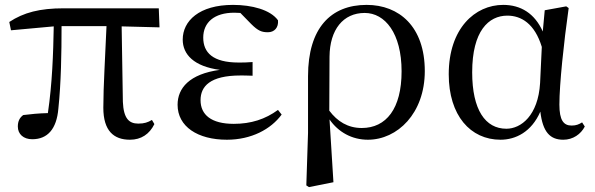

<svg xmlns="http://www.w3.org/2000/svg" viewBox="-20 -557 2434 786"><path d="M512 15C558 15 592 -8 612 -49L602 -66C585 -56 571 -51 546 -51C508 -51 486 -72 483 -140L478 -449L633 -445L630 -523H241C143 -523 77 -506 18 -467L25 -433L200 -449C198 -339 194 -216 176 -94C138 -93 106 -90 75 -86C60 -75 53 -60 53 -39C53 -8 76 13 112 13C174 13 212 -28 219 -113C230 -218 232 -339 232 -450H416C411 -328 403 -205 403 -116C403 -21 446 15 512 15Z M909 15C1009 15 1089 -28 1133 -88L1118 -107C1066 -69 1008 -50 937 -50C845 -50 801 -87 801 -147C801 -203 839 -248 965 -248C976 -248 987 -248 1014 -247V-303C990 -301 974 -301 957 -301C851 -301 812 -342 812 -403C812 -465 857 -505 939 -505L964 -504L1008 -459C1037 -430 1052 -425 1077 -425C1103 -425 1121 -444 1118 -474C1087 -517 1011 -537 934 -537C795 -537 728 -471 728 -395C728 -334 774 -285 880 -271C755 -254 707 -196 707 -128C707 -39 789 15 909 15Z M1234 202 1245 209 1345 189 1329 -68C1365 -16 1421 15 1486 15C1607 15 1719 -93 1719 -266C1719 -448 1614 -537 1481 -537C1334 -537 1241 -442 1241 -245V-13ZM1328 -104 1329 -325C1330 -436 1385 -504 1473 -504C1556 -504 1624 -421 1624 -265C1624 -112 1561 -33 1461 -33C1404 -33 1361 -60 1328 -104Z M2029 15C2091 15 2156 -17 2192 -100C2202 -16 2232 15 2286 15C2326 15 2358 -8 2374 -39L2363 -56C2350 -48 2339 -43 2320 -43C2287 -43 2270 -65 2270 -129C2270 -211 2288 -383 2308 -524L2298 -531L2210 -515L2202 -428C2169 -502 2112 -537 2040 -537C1924 -537 1817 -440 1817 -253C1817 -84 1906 15 2029 15ZM2198 -365 2191 -217C2183 -84 2113 -30 2053 -30C1967 -30 1913 -107 1913 -261C1913 -430 1980 -493 2057 -493C2114 -493 2169 -460 2198 -365Z"/></svg>

Font: Noto Serif KR Medium
Style: Regular
Weight: 500
Designer: Ryoko NISHIZUKA 西塚涼子 (kana & ideographs); Frank Grießhammer (Latin, Greek & Cyrillic); Wenlong ZHANG 张文龙 (bopomofo); San
Foundry: Adobe
Version: Version 2.001;hotconv 1.1.0;makeotfexe 2.6.0